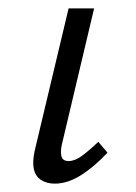

<svg xmlns="http://www.w3.org/2000/svg" viewBox="-20 -434 326 459"><path d="M111 5Q92 5 78.5 -3.5Q65 -12 61 -29.5Q57 -47 63 -74L144 -414H205L128 -89Q124 -71 127 -60Q130 -49 144 -49Q159 -49 176 -61.5Q193 -74 215 -95L237 -69Q204 -34 172.5 -14.5Q141 5 111 5Z"/></svg>

Font: Ysabeau Infant
Style: Italic
Weight: 400
Italic angle: -12°
Designer: Christian Thalmann (Catharsis Fonts)
Version: Version 2.001;gftools[0.9.30]; featfreeze: ss01,ss02,lnum